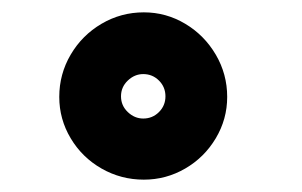

<svg xmlns="http://www.w3.org/2000/svg" viewBox="-20 -857 489 311"><path d="M348 -700Q348 -664 329.5 -633Q311 -602 280 -584Q249 -566 213 -566Q176 -566 144.5 -584Q113 -602 94.5 -633Q76 -664 76 -700Q76 -737 94.5 -768.5Q113 -800 144.5 -818.5Q176 -837 213 -837Q249 -837 280 -818.5Q311 -800 329.5 -768.5Q348 -737 348 -700ZM212 -665Q227 -665 237.5 -675.5Q248 -686 248 -701Q248 -716 237.5 -726.5Q227 -737 212 -737Q198 -737 187 -726.5Q176 -716 176 -701Q176 -686 187 -675.5Q198 -665 212 -665Z"/></svg>

Font: SUITE Heavy
Style: Regular
Weight: 900
Designer: Sun
Foundry: Sun
Version: Version 2.040